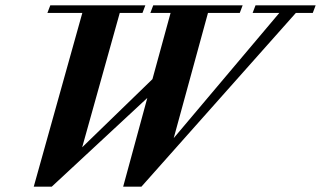

<svg xmlns="http://www.w3.org/2000/svg" viewBox="-20 -683 1194 714"><path d="M105.5 11.2 286.1 -634.8H156.2L167 -663.1H520.5L509.8 -634.8H425.3L285.6 -135.3L546.9 -388.7L614.3 -634.8H539.1L549.8 -663.1H882.3L871.6 -634.8H753.4L626 -169.4L1018.6 -634.8H919.4L930.2 -663.1H1153.8L1143.1 -634.8H1080.1L505.9 11.2H438L527.8 -318.8L172.4 11.2Z"/></svg>

Font: Elstob
Style: Bold Italic
Weight: 700
Italic angle: -20°
Designer: Peter S. Baker
Version: Version 1.015